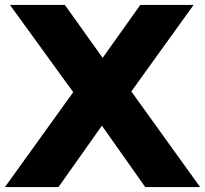

<svg xmlns="http://www.w3.org/2000/svg" viewBox="-45 -760 833 780"><path d="M545 0 369 -249.5 252.5 -385.5 -4.5 -740H218.5L372 -525L488.5 -388.5L768 0ZM-25 0 252.5 -385.5 372 -525 525 -740H741.5L488.5 -388.5L369 -249.5L192.5 0Z"/></svg>

Font: Encode Sans SC SemiExpanded ExtraBold
Style: Regular
Weight: 800
Width: 6
Designer: Multiple Designers
Foundry: Impallari Type
Version: Version 3.002